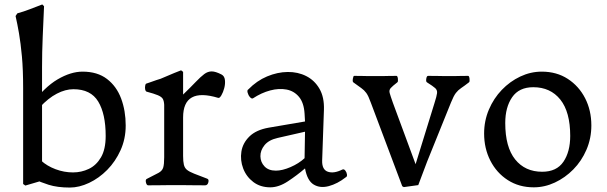

<svg xmlns="http://www.w3.org/2000/svg" viewBox="-20 -832 2728 863"><path d="M50 -760 58 -772Q87 -780 114 -790.5Q141 -801 170 -812L178 -804Q175 -736 172 -667Q169 -598 169 -530V-20L94 2L84 -5V-435Q84 -519 78.5 -578.5Q73 -638 65.5 -681.5Q58 -725 50 -760ZM545 -268Q545 -208 522 -157Q499 -106 462 -68.5Q425 -31 380.5 -10Q336 11 294 11Q238 11 198.5 -1.5Q159 -14 140 -25L165 -110Q191 -86 229.5 -71.5Q268 -57 308 -57Q346 -57 379.5 -73Q413 -89 434 -125Q455 -161 455 -221Q455 -320 421.5 -375.5Q388 -431 310 -431Q274 -431 235.5 -411Q197 -391 159 -350Q157 -343 146.5 -343Q136 -343 127 -348Q118 -353 120 -360Q179 -440 238.5 -475Q298 -510 351 -510Q418 -510 461 -477Q504 -444 524.5 -389Q545 -334 545 -268Z M746 0Q731 0 712.5 0.5Q694 1 646 1Q639 1 636 -12Q633 -25 640 -28Q676 -46 692.5 -55Q709 -64 713.5 -78.5Q718 -93 718 -125V-361Q717 -379 711.5 -388Q706 -397 689.5 -404Q673 -411 639 -420Q634 -422 632.5 -430Q631 -438 632.5 -446.5Q634 -455 637 -456Q643 -458 656 -462.5Q669 -467 683 -472Q697 -477 702 -478Q746 -497 763.5 -504Q781 -511 794 -516L803 -509V-407Q838 -441 860 -464Q882 -487 898 -499Q914 -511 931.5 -511Q949 -511 976 -497Q989 -490 991 -472.5Q993 -455 988 -436Q983 -417 975 -403.5Q967 -390 961 -392Q803 -440 803 -304V-131Q803 -106 806.5 -91.5Q810 -77 820.5 -68.5Q831 -60 852.5 -51.5Q874 -43 911 -29Q920 -26 916.5 -12.5Q913 1 902 1Q858 1 833 0.5Q808 0 793.5 0Q779 0 765 0Z M1096 -430Q1134 -469 1180.5 -488.5Q1227 -508 1273 -508.5Q1319 -509 1356.5 -490Q1394 -471 1416 -433Q1438 -395 1436 -338L1428 -110Q1427 -69 1454 -60Q1481 -51 1519 -70Q1526 -73 1532 -65.5Q1538 -58 1539.5 -48Q1541 -38 1534 -35Q1497 -6 1458 4.5Q1419 15 1390 -2.5Q1361 -20 1351 -75Q1315 -44 1274 -17Q1233 10 1195 10Q1150 10 1118.5 -14Q1087 -38 1073 -75Q1059 -112 1065 -150.5Q1071 -189 1101 -218.5Q1131 -248 1187 -258L1351 -286L1349 -321Q1346 -370 1324 -396.5Q1302 -423 1268 -429.5Q1234 -436 1194.5 -425.5Q1155 -415 1117 -390Q1111 -387 1103.5 -395.5Q1096 -404 1093 -415.5Q1090 -427 1096 -430ZM1228 -212Q1188 -203 1169 -179.5Q1150 -156 1150.5 -129.5Q1151 -103 1169 -84Q1187 -65 1220 -65Q1249 -65 1286 -81Q1323 -97 1349 -121L1351 -240Z M1860 0 1795 9 1788 5 1647 -370Q1636 -401 1626.5 -414Q1617 -427 1604 -436Q1591 -445 1568 -462Q1564 -465 1566 -478Q1568 -491 1572 -491Q1602 -491 1613.5 -490.5Q1625 -490 1635 -490H1699Q1709 -490 1720.5 -490.5Q1732 -491 1762 -491Q1767 -491 1768.5 -478Q1770 -465 1766 -462Q1744 -445 1736 -436Q1728 -427 1731.5 -414Q1735 -401 1746 -370L1848 -94L1933 -369Q1943 -400 1944.5 -413.5Q1946 -427 1936 -436Q1926 -445 1899 -462Q1894 -465 1896 -478Q1898 -491 1904 -491Q1940 -491 1954 -490.5Q1968 -490 1979 -490H2021Q2031 -490 2042.5 -490.5Q2054 -491 2084 -491Q2089 -491 2090.5 -478Q2092 -465 2088 -462Q2066 -445 2052.5 -436Q2039 -427 2029 -414Q2019 -401 2007 -371L1900 -106Z M2379 10Q2313 10 2262.5 -22.5Q2212 -55 2184 -110Q2156 -165 2156 -232Q2156 -289 2177.5 -339.5Q2199 -390 2235.5 -428Q2272 -466 2318.5 -488Q2365 -510 2415 -510Q2482 -510 2532 -477.5Q2582 -445 2610 -390.5Q2638 -336 2638 -268Q2638 -210 2616 -159Q2594 -108 2557 -70.5Q2520 -33 2474 -11.5Q2428 10 2379 10ZM2417 -60Q2482 -60 2512.5 -105Q2543 -150 2543 -221Q2543 -329 2498.5 -384.5Q2454 -440 2377 -440Q2313 -440 2282 -395Q2251 -350 2251 -279Q2251 -171 2295.5 -115.5Q2340 -60 2417 -60Z"/></svg>

Font: Anvers
Style: Regular
Weight: 400
Designer: Ishtar van Looy
Version: Version 1.000